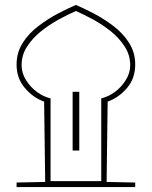

<svg xmlns="http://www.w3.org/2000/svg" viewBox="-20 -763 619 783"><path d="M47.6 0H531.4V-18.6L414.8 -21L419 -348.6C450 -359.5 476.2 -378.6 498.6 -404.8C520.5 -431 531.4 -462.4 531.4 -500C531.4 -532.9 522.9 -562.4 506.2 -588.6C489.5 -614.8 468.1 -637.6 442.4 -657.1C416.2 -676.7 389.5 -693.8 362.4 -708.1C334.8 -722.4 310.5 -733.8 289.5 -742.9C268.6 -733.8 244.3 -722.4 217.1 -708.1C189.5 -693.8 162.9 -676.7 137.1 -657.1C111 -637.6 89.5 -614.8 72.9 -588.6C56.2 -562.4 47.6 -532.9 47.6 -500C47.6 -462.4 58.6 -431 81 -404.8C102.9 -378.6 129 -359.5 160 -348.6L164.3 -21L47.6 -18.6ZM392.9 -24.3H186.2V-361.9C167.1 -366.2 148.6 -374.8 130.5 -388.1C112.4 -401.4 97.6 -417.6 85.7 -437.1C73.8 -456.2 68.1 -476.2 68.1 -496.7C68.1 -524.3 75.2 -549.5 90 -572.4C104.8 -595.2 123.3 -616.2 146.7 -634.8C169.5 -653.3 193.8 -669.5 219 -683.3C244.3 -697.1 268.1 -708.6 289.5 -718.1C311 -708.6 334.8 -697.1 360 -683.3C385.2 -669.5 409.5 -653.3 432.9 -634.8C455.7 -616.2 474.3 -595.2 489 -572.4C503.8 -549.5 511 -524.3 511 -496.7C511 -476.2 505.2 -456.2 493.3 -437.1C481.4 -417.6 466.7 -401.4 448.6 -388.1C430.5 -374.8 411.9 -366.2 392.9 -361.9ZM276.2 -388.6V-149H303.3V-388.6Z"/></svg>

Font: Pinar Light
Style: Regular
Weight: 300
Designer: Amin Abedi
Version: Version 2.00;September 9, 2021;FontCreator 13.0.0.2683 64-bi